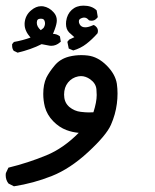

<svg xmlns="http://www.w3.org/2000/svg" viewBox="-32 -337 552 684"><path d="M-11.7 287.1Q-11.7 280.8 -10.7 278.8L-2 260.3Q67.9 243.2 133.3 216.3Q193.8 191.4 248.5 136.2Q226.1 134.3 205.1 126.5Q178.7 116.7 157.2 94.5Q135.7 72.3 127.9 43.9Q122.1 21 122.1 -2.4Q122.1 -36.6 133.3 -60.5Q143.1 -80.1 162.1 -103Q181.6 -127 213.9 -135.3Q235.4 -140.6 257.8 -140.6Q269 -140.6 280.8 -139.2Q316.9 -134.8 347.9 -103.8Q378.9 -72.8 384.3 -38.6Q386.7 -21.5 386.7 -3.7Q386.7 14.2 384.3 32.7Q379.4 70.8 363.3 107.4Q347.2 144.5 282.5 204.3Q217.8 264.2 152.6 290Q87.4 315.9 17.6 326.7L-1.5 316.9L-2.4 315.9Q-11.7 303.7 -11.7 287.1ZM300.8 63Q312.5 26.4 312.5 1.5Q312.5 -9.3 311.5 -19Q309.6 -40 289.1 -54.7Q272.9 -65.9 256.3 -65.9Q251.5 -65.9 246.6 -64.9Q224.6 -60.5 210.4 -43.2Q196.3 -25.9 196.3 0Q196.3 25.4 211.4 40.5L214.8 43.9Q233.4 59.1 255.9 61.5Q272.9 63.5 284.2 63.5Q295.4 63.5 300.8 63ZM203.1 -252Q203.1 -256.3 203.6 -261.2Q207 -286.6 223.6 -301.8Q240.2 -316.9 265.1 -316.9Q294.9 -316.9 311.5 -300.8L312.5 -299.3L316.4 -275.9Q313.5 -272 311.5 -270.5Q304.2 -263.2 294.4 -263.2Q290.5 -263.2 285.2 -264.6L282.2 -267.6Q275.9 -274.4 267.6 -274.4Q263.7 -274.4 258.8 -272.5Q249 -269 249 -261.7Q249 -259.3 249.5 -255.9Q253.9 -242.2 266.1 -240.2Q268.6 -239.7 272 -239.7Q283.2 -239.7 299.3 -247.1L302.2 -248Q308.1 -244.6 310.1 -242.2Q316.9 -235.8 316.9 -226.6Q316.9 -223.1 315.4 -218.3Q295.9 -196.3 275.6 -180.7Q255.4 -165 229 -157.2L212.9 -164.1L208 -188L214.4 -195.8L232.9 -204.6Q223.6 -212.4 214.4 -221.2Q203.1 -232.9 203.1 -252ZM11.2 -174.3Q11.2 -176.3 11.2 -179.7L17.6 -187.5Q48.3 -192.9 76.7 -203.1Q55.7 -227.1 55.7 -250Q55.7 -252.4 55.7 -254.9Q58.1 -283.2 79.1 -300.3Q96.2 -314.9 114.3 -314.9Q118.2 -314.9 122.1 -314.5Q143.6 -310.5 158.7 -293.5Q170.4 -281.2 170.4 -264.2Q170.4 -252.4 163.1 -232.4Q160.2 -224.1 156.7 -216.3Q169.4 -216.3 180.2 -208.5L181.6 -207L184.6 -188.5L182.1 -186.5Q168 -173.8 150.4 -173.8Q147.9 -173.8 144.5 -174.3L116.2 -179.7Q78.6 -160.6 30.8 -149.4L17.1 -155.8L16.1 -157.2Q11.2 -164.1 11.2 -174.3ZM128.4 -253.4Q128.4 -257.3 127.2 -261.2Q126 -265.1 124 -267.1Q120.6 -270.5 113.8 -270.5Q106 -270.5 102.5 -267.1Q99.1 -263.7 99.1 -255.9Q99.1 -241.7 113.3 -229.5L123 -237.3Q128.4 -245.6 128.4 -253.4Z"/></svg>

Font: Bakudai
Style: Medium
Weight: 500
Version: Version 1.48